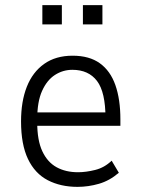

<svg xmlns="http://www.w3.org/2000/svg" viewBox="-20 -720 551 748"><path d="M282 8Q216 8 166 -18Q116 -44 89 -100.5Q62 -157 62 -247Q62 -325 84.5 -382Q107 -439 152 -471Q197 -503 263 -503Q328 -503 369 -473.5Q410 -444 429.5 -388.5Q449 -333 449 -255V-230H109V-282H410L391 -260Q391 -361 358 -404.5Q325 -448 262 -448Q225 -448 194 -428Q163 -408 144 -366Q125 -324 125 -256V-243Q125 -173 145 -130.5Q165 -88 200.5 -68.5Q236 -49 284 -49Q315 -49 351 -58Q387 -67 415 -94L443 -47Q407 -16 365.5 -4Q324 8 282 8ZM303 -625V-700H379V-625ZM145 -625V-700H221V-625Z"/></svg>

Font: Nunito Sans 7pt Condensed Light
Style: Regular
Weight: 300
Width: 3
Designer: Vernon Adams
Foundry: Vernon Adams
Version: Version 3.101;gftools[0.9.27]